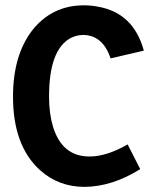

<svg xmlns="http://www.w3.org/2000/svg" viewBox="-20 -694 572 728"><path d="M319.3 -100.6Q214.8 -100.6 180.7 -214.8Q166 -263.7 166 -328.1Q166 -505.9 248 -549.8Q270.5 -561.5 296.9 -561.5Q370.1 -559.6 399.4 -472.7L525.4 -502Q486.3 -645.5 350.6 -668.9Q325.2 -673.8 297.9 -673.8Q176.8 -673.8 101.6 -578.1Q29.3 -483.4 29.3 -327.1Q29.3 -140.6 132.8 -47.9Q203.1 14.6 300.8 14.6Q405.3 13.7 511.7 -52.7L463.9 -146.5Q384.8 -100.6 319.3 -100.6Z"/></svg>

Font: Yaldevi Colombo
Style: Bold
Weight: 700
Designer: Sol Matas, Denzil Rajitha, Kosala Senevirathne and Pathum Egodawatta
Foundry: Mooniak
Version: Version 1.020 ; ttfautohint (v1.6)